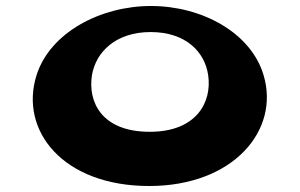

<svg xmlns="http://www.w3.org/2000/svg" viewBox="-20 -604 1000 641"><path d="M102 -353C44 -169 189 17 478 17C759 17 915 -169 860 -353C818 -495 654 -584 484 -584C315 -584 147 -495 102 -353ZM287 -353C300 -430 366 -497 483 -497C601 -497 664 -430 675 -353C688 -265 638 -164 480 -164C318 -164 273 -265 287 -353Z"/></svg>

Font: Hussar Milosc
Style: Bold
Weight: 700
Foundry: Cannot Into Space Fonts
Version: Version 1.02